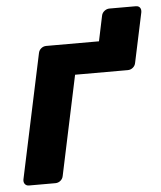

<svg xmlns="http://www.w3.org/2000/svg" viewBox="-49 -683 610 726"><g transform="rotate(-5 256.5 -320.0)"><path d="M493 -640Q504 -640 509 -633Q514 -626 512 -615L472 -427Q470 -416 461.5 -409Q453 -402 442 -402H242L162 -25Q160 -14 151.5 -7Q143 0 132 0H32Q22 0 16.5 -7Q11 -14 13 -25L113 -495Q115 -506 123.5 -513Q132 -520 143 -520H343L363 -615Q365 -626 374 -633Q383 -640 393 -640Z"/></g></svg>

Font: Rubik SemiBold
Style: Italic
Weight: 600
Italic angle: -12°
Designer: Hubert and Fischer
Foundry: Hubert and Fischer
Version: Version 2.300;gftools[0.9.30]